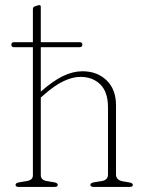

<svg xmlns="http://www.w3.org/2000/svg" viewBox="-20 -733 562 753"><path d="M24.5 -557.5Q24.5 -567.5 34.5 -567.5H109V-696.5Q109 -705.5 115.5 -707.5L128.5 -712Q131.5 -713 134 -713Q140 -713 140 -706V-567.5H292.5Q303 -567.5 303 -558Q303 -548 292.5 -548H140V-373.5L141 -374.5Q187.5 -415.5 226.5 -434.5Q265.5 -453.5 303.5 -453.5Q361 -453.5 398 -418Q435 -382.5 435 -319.5V-48.5Q435 -27 461 -22L487.5 -17.5Q501 -15 501 -8Q501 0 489 0H347Q334.5 0 334.5 -8Q334.5 -15.5 348.5 -18L379.5 -23Q403.5 -27 403.5 -48.5V-312.5Q403.5 -372 373.5 -401.8Q343.5 -431.5 295.5 -431.5Q264.5 -431.5 228.8 -414.5Q193 -397.5 151 -360L140 -350.5V-46Q140 -27 163 -23L192.5 -18Q206.5 -15.5 206.5 -8Q206.5 0 194.5 0H52.5Q41 0 41 -8Q41 -15.5 55.5 -18L85.5 -23Q109 -27 109 -45.5V-548H34.5Q24.5 -548 24.5 -557.5Z"/></svg>

Font: Fraunces 72pt S050 Thin
Style: Regular
Weight: 100
Version: Version 1.000; ttfautohint (v1.8.3)